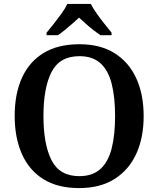

<svg xmlns="http://www.w3.org/2000/svg" viewBox="-20 -951 810 981"><path d="M385 10Q274 10 201 -36Q128 -82 91.5 -165Q55 -248 55 -359Q55 -470 91.5 -552Q128 -634 201.5 -679.5Q275 -725 386 -725Q492 -725 565 -679.5Q638 -634 676 -551.5Q714 -469 714 -358Q714 -247 676 -164.5Q638 -82 564.5 -36Q491 10 385 10ZM385 -51Q453 -51 493 -87.5Q533 -124 550.5 -192.5Q568 -261 568 -358Q568 -455 550.5 -523.5Q533 -592 493 -628Q453 -664 386 -664Q285 -664 243.5 -583.5Q202 -503 202 -358Q202 -213 243.5 -132Q285 -51 385 -51ZM218 -784Q234 -803 254.5 -829Q275 -855 294.5 -882Q314 -909 324 -931H444Q455 -909 474 -882Q493 -855 514 -829Q535 -803 550 -784V-771H493Q477 -782 457 -797.5Q437 -813 418 -830Q399 -847 384 -861Q369 -847 349.5 -830Q330 -813 311 -797.5Q292 -782 276 -771H218Z"/></svg>

Font: Noto Serif Gujarati SemiBold
Style: Regular
Weight: 600
Version: Version 2.102